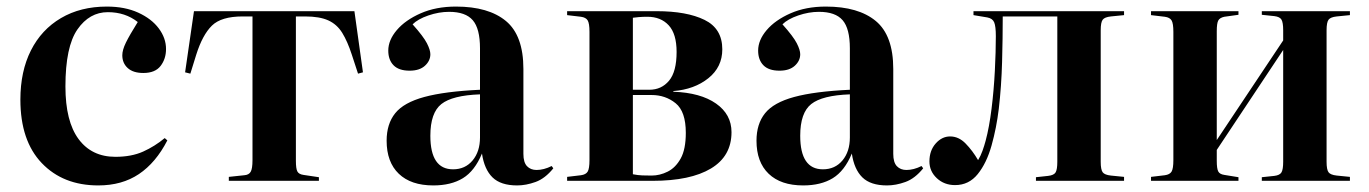

<svg xmlns="http://www.w3.org/2000/svg" viewBox="-20 -550 4165 584"><path d="M279 14Q172 14 107 -54Q42 -122 42 -247Q42 -333 74 -396.5Q106 -460 165.5 -495Q225 -530 305 -530Q360 -530 400.5 -511.5Q441 -493 463 -463.5Q485 -434 485 -401Q485 -371 468.5 -349.5Q452 -328 416 -328Q385 -328 368.5 -343Q352 -358 352 -382Q352 -398 363 -420.5Q374 -443 399 -483Q361 -513 308 -513Q252 -513 215.5 -460.5Q179 -408 179 -287Q179 -181 219 -127Q259 -73 331 -73Q380 -73 415.5 -89Q451 -105 481 -130L489 -123Q454 -55 402.5 -20.5Q351 14 279 14Z M676 0V-12L723 -17Q737 -18 742.5 -27.5Q748 -37 748 -63V-500H718Q653 -500 624.5 -472Q596 -444 577 -384L559 -326L543 -330L570 -516H1058L1084 -330L1069 -326L1050 -384Q1037 -424 1021 -450Q1005 -476 978.5 -488Q952 -500 908 -500H880V-61Q880 -37 884.5 -28.5Q889 -20 903 -18L950 -11V0Z M1298 14Q1230 14 1193 -21.5Q1156 -57 1156 -122Q1156 -173 1182 -205.5Q1208 -238 1270.5 -255Q1333 -272 1440 -277V-403Q1440 -463 1418 -488.5Q1396 -514 1346 -514Q1315 -514 1283 -503Q1251 -492 1235 -476Q1268 -439 1278.5 -418.5Q1289 -398 1289 -385Q1289 -365 1272.5 -350Q1256 -335 1226 -335Q1193 -335 1177 -351.5Q1161 -368 1161 -396Q1161 -428 1187 -458.5Q1213 -489 1259.5 -509.5Q1306 -530 1367 -530Q1466 -530 1519 -486Q1572 -442 1572 -340V-82Q1572 -56 1583 -44.5Q1594 -33 1612 -33Q1634 -33 1658 -45L1663 -38Q1638 -7 1609 3.5Q1580 14 1553 14Q1503 14 1478 -10.5Q1453 -35 1446 -83Q1424 -30 1388 -8Q1352 14 1298 14ZM1358 -35Q1395 -35 1417.5 -62Q1440 -89 1440 -132V-263Q1356 -260 1322.5 -233.5Q1289 -207 1289 -137Q1289 -35 1358 -35Z M1705 0V-12L1747 -17Q1762 -19 1767.5 -28Q1773 -37 1773 -63V-453Q1773 -479 1767.5 -488Q1762 -497 1747 -499L1705 -504V-516H1977Q2069 -516 2123 -489.5Q2177 -463 2177 -400Q2177 -346 2134.5 -312Q2092 -278 2028 -273V-271Q2111 -268 2158 -235Q2205 -202 2205 -148Q2205 -75 2142.5 -37.5Q2080 0 1965 0ZM1905 -277H1955Q1992 -277 2015 -304.5Q2038 -332 2038 -392Q2038 -447 2014 -473Q1990 -499 1949 -499Q1935 -499 1923 -498Q1911 -497 1905 -496ZM1962 -16Q1987 -16 2011 -28Q2035 -40 2050.5 -68Q2066 -96 2066 -146Q2066 -211 2035 -236Q2004 -261 1962 -261H1905V-20Q1920 -17 1933.5 -16.5Q1947 -16 1962 -16Z M2423 14Q2355 14 2318 -21.5Q2281 -57 2281 -122Q2281 -173 2307 -205.5Q2333 -238 2395.5 -255Q2458 -272 2565 -277V-403Q2565 -463 2543 -488.5Q2521 -514 2471 -514Q2440 -514 2408 -503Q2376 -492 2360 -476Q2393 -439 2403.5 -418.5Q2414 -398 2414 -385Q2414 -365 2397.5 -350Q2381 -335 2351 -335Q2318 -335 2302 -351.5Q2286 -368 2286 -396Q2286 -428 2312 -458.5Q2338 -489 2384.5 -509.5Q2431 -530 2492 -530Q2591 -530 2644 -486Q2697 -442 2697 -340V-82Q2697 -56 2708 -44.5Q2719 -33 2737 -33Q2759 -33 2783 -45L2788 -38Q2763 -7 2734 3.5Q2705 14 2678 14Q2628 14 2603 -10.5Q2578 -35 2571 -83Q2549 -30 2513 -8Q2477 14 2423 14ZM2483 -35Q2520 -35 2542.5 -62Q2565 -89 2565 -132V-263Q2481 -260 2447.5 -233.5Q2414 -207 2414 -137Q2414 -35 2483 -35Z M2885 13Q2852 13 2829.5 -8Q2807 -29 2807 -59Q2807 -92 2826 -113.5Q2845 -135 2870 -135Q2896 -135 2917 -113.5Q2938 -92 2955 -63Q2963 -76 2968.5 -91.5Q2974 -107 2978 -122Q2989 -163 2996 -219.5Q3003 -276 3006 -334.5Q3009 -393 3009 -440Q3009 -470 3004 -482Q2999 -494 2983 -497L2941 -504V-516H3399V-504L3359 -500Q3340 -498 3334 -490Q3328 -482 3328 -458V-58Q3328 -34 3334 -26Q3340 -18 3359 -16L3399 -12V0H3131V-11L3168 -15Q3186 -17 3191 -26Q3196 -35 3196 -58V-500H3030Q3030 -435 3028 -361.5Q3026 -288 3018 -219Q3011 -161 2996 -107.5Q2981 -54 2954 -20.5Q2927 13 2885 13Z M3481 0V-12L3523 -17Q3538 -19 3543.5 -28Q3549 -37 3549 -63V-453Q3549 -479 3543.5 -488Q3538 -497 3523 -499L3481 -504V-516H3747V-505L3704 -499Q3690 -496 3685.5 -487.5Q3681 -479 3681 -455V-124L3883 -427V-458Q3883 -481 3878 -490Q3873 -499 3856 -501L3818 -505V-516H4086V-504L4046 -500Q4027 -498 4021 -490Q4015 -482 4015 -458V-58Q4015 -34 4021 -26Q4027 -18 4046 -16L4086 -12V0H3818V-11L3856 -15Q3873 -17 3878 -26Q3883 -35 3883 -58V-398L3681 -94V-61Q3681 -37 3685.5 -28.5Q3690 -20 3704 -18L3747 -11V0Z"/></svg>

Font: Literata 72pt SemiBold
Style: Regular
Weight: 600
Designer: Latin by Veronika Burian and Jose Scaglione. Greek by Irene Vlachou. Cyrillic by Vera Evstafieva.
Foundry: TypeTogether
Version: Version 3.002